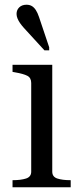

<svg xmlns="http://www.w3.org/2000/svg" viewBox="-20 -792 342 812"><path d="M201 -518V-66Q201 -44 222.5 -37Q244 -30 277 -30H279V0H33V-30H35Q68 -30 90 -37Q112 -44 112 -66V-441Q112 -463 95.5 -471.5Q79 -480 44 -486L33 -488V-518ZM145 -720 188 -592V-579H168L81 -674Q72 -684 65 -694Q58 -704 54 -714Q50 -724 50 -733Q50 -750 61.5 -761Q73 -772 92 -772Q105 -772 114.5 -766.5Q124 -761 131.5 -749.5Q139 -738 145 -720Z"/></svg>

Font: Roboto Serif 144pt
Style: Regular
Weight: 400
Version: Version 1.008